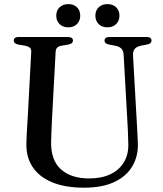

<svg xmlns="http://www.w3.org/2000/svg" viewBox="-20 -876 776 913"><path d="M586 -294.5 568 -615Q567 -633.5 558 -643.8Q549 -654 529 -658.5L499 -664Q486.5 -667 481.8 -671.5Q477 -676 477 -683.5Q477 -691 483 -695.5Q489 -700 499.5 -700H678Q689 -700 694.8 -695.5Q700.5 -691 700.5 -683.5Q700.5 -676 695.5 -671.2Q690.5 -666.5 678 -664L651 -659Q628 -654 619.8 -642.2Q611.5 -630.5 612.5 -613L630.5 -294.5Q632 -269.5 633.2 -245.2Q634.5 -221 635.5 -194.5Q637.5 -133.5 609.5 -85.8Q581.5 -38 524.2 -10.8Q467 16.5 380.5 16.5Q289 16.5 227.2 -9.5Q165.5 -35.5 134.8 -82.5Q104 -129.5 105.5 -192.5Q105.5 -206 106.5 -226.5Q107.5 -247 109 -271.5Q110.5 -296 112 -320.5L128.5 -629Q129.5 -642.5 121.8 -649.2Q114 -656 97 -659L67.5 -664Q45.5 -668.5 45.5 -683Q45.5 -691 51.2 -695.5Q57 -700 68 -700H304Q315 -700 321 -695.5Q327 -691 327 -683Q327 -676 322 -671.2Q317 -666.5 304.5 -664L274.5 -659Q259.5 -656.5 252.5 -650Q245.5 -643.5 244.5 -629.5L228 -322.5Q226 -286 224.8 -256.2Q223.5 -226.5 223 -202Q221.5 -114 269.8 -70.8Q318 -27.5 404 -27.5Q463 -27.5 505 -47.5Q547 -67.5 569.5 -105Q592 -142.5 590 -194Q589.5 -228 588.2 -251.5Q587 -275 586 -294.5ZM305 -746Q279 -746 263.2 -761.5Q247.5 -777 247.5 -801.5Q247.5 -826 263.2 -841.2Q279 -856.5 305 -856.5Q331 -856.5 346.2 -841.2Q361.5 -826 361.5 -801Q361.5 -777.5 346.2 -761.8Q331 -746 305 -746ZM490.5 -746Q465 -746 449.2 -761.5Q433.5 -777 433.5 -801.5Q433.5 -826 449.2 -841.2Q465 -856.5 490.5 -856.5Q517 -856.5 532.5 -841.2Q548 -826 548 -801Q548 -777.5 532.5 -761.8Q517 -746 490.5 -746Z"/></svg>

Font: Fraunces 28pt
Style: Regular
Weight: 400
Version: Version 1.000;[b76b70a41]